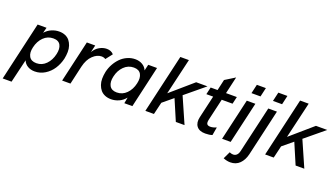

<svg xmlns="http://www.w3.org/2000/svg" viewBox="-99 -1297 3702 2116"><g transform="rotate(20 1752.0 -238.5)"><path d="M-25.9 202.1 132.8 -487.8H237.3L220.7 -422.9Q252.9 -460 296.1 -478.5Q339.4 -497.1 384.8 -497.1Q424.8 -497.1 456.3 -483.4Q487.8 -469.7 507.1 -445.6Q526.4 -421.4 537.6 -388.2Q548.8 -355 548.1 -316.2Q547.4 -277.3 538.6 -234.4Q522.5 -167.5 487.1 -113Q451.7 -58.6 396.7 -24.7Q341.8 9.3 277.8 9.3Q230 9.3 194.3 -12Q158.7 -33.2 143.1 -71.8L78.1 202.1ZM264.6 -82.5Q330.1 -82.5 377 -130.6Q423.8 -178.7 440.4 -252.9Q456.1 -320.3 433.6 -362.1Q411.1 -403.8 349.6 -403.8Q282.7 -403.8 235.1 -356.7Q187.5 -309.6 170.4 -234.4Q154.3 -167.5 178.2 -125Q202.1 -82.5 264.6 -82.5Z M597.7 0 710 -487.8H808.1L788.6 -403.3Q814.5 -449.2 856.7 -473.1Q898.9 -497.1 942.4 -497.1Q993.7 -497.1 1023.9 -462.9L963.4 -385.3Q945.3 -398.9 915.5 -398.9Q864.3 -398.9 814.9 -351.8Q765.6 -304.7 744.6 -216.3L695.3 0Z M1172.9 9.3Q1132.3 9.3 1100.3 -4.4Q1068.4 -18.1 1048.3 -42.2Q1028.3 -66.4 1016.6 -99.6Q1004.9 -132.8 1005.1 -171.6Q1005.4 -210.4 1014.2 -253.4Q1025.4 -302.7 1049.6 -346.7Q1073.7 -390.6 1107.2 -424.3Q1140.6 -458 1184.8 -477.5Q1229 -497.1 1276.9 -497.1Q1324.2 -497.1 1360.8 -475.6Q1397.5 -454.1 1413.1 -416L1430.2 -487.8H1533.2L1421.4 0H1327.1L1340.3 -70.3Q1308.1 -30.3 1263.9 -10.5Q1219.7 9.3 1172.9 9.3ZM1207 -82.5Q1272.9 -82.5 1320.6 -130.4Q1368.2 -178.2 1384.8 -253.4Q1400.9 -320.8 1377.7 -363Q1354.5 -405.3 1292.5 -405.3Q1226.1 -405.3 1177.7 -357.2Q1129.4 -309.1 1113.3 -234.9Q1097.7 -167.5 1121.3 -125Q1145 -82.5 1207 -82.5Z M2125 -487.8 1900.4 -302.2 2033.2 0H1931.2L1827.6 -242.2L1708.5 -143.6L1674.3 0H1573.7L1732.9 -689.9H1833.5L1733.9 -264.2L1992.2 -487.8Z M2278.3 9.3Q2208 9.3 2177 -31Q2146 -71.3 2161.6 -139.6L2222.2 -402.8H2142.6L2162.1 -487.8H2243.2L2272 -615.7L2388.2 -688L2342.3 -487.8H2469.2L2449.7 -402.8H2322.8L2264.2 -148.9Q2255.4 -110.4 2266.1 -95.2Q2276.9 -80.1 2305.2 -80.1Q2337.9 -80.1 2376.5 -97.7L2359.9 -2.4Q2326.7 9.3 2278.3 9.3Z M2606 -583.5 2630.4 -689.9H2736.3L2711.9 -583.5ZM2473.6 0 2585.9 -487.8H2686.5L2574.2 0Z M2857.9 -584 2882.3 -689.9H2988.8L2964.8 -584ZM2646 213.4Q2606.4 213.4 2563.5 195.8L2603.5 111.3Q2627 121.6 2646 121.6Q2670.9 121.6 2688 105Q2705.1 88.4 2711.9 57.6L2837.9 -487.8H2939.5L2814 58.6Q2796.9 129.4 2754.4 171.4Q2711.9 213.4 2646 213.4Z M3529.8 -487.8 3305.2 -302.2 3438 0H3335.9L3232.4 -242.2L3113.3 -143.6L3079.1 0H2978.5L3137.7 -689.9H3238.3L3138.7 -264.2L3397 -487.8Z"/></g></svg>

Font: HK Grotesk SmBold Legacy Italic
Style: Regular
Weight: 600
Italic angle: -13°
Designer: Alfredo Marco Pradil
Foundry: Hanken Design Co.
Version: Version 2.022;PS 002.022;hotconv 1.0.88;makeotf.lib2.5.64775